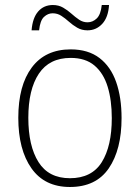

<svg xmlns="http://www.w3.org/2000/svg" viewBox="-20 -736 559 766"><path d="M465 -265Q465 -139 414 -64.5Q363 10 259 10Q158 10 105.5 -64.5Q53 -139 53 -266Q53 -395 107 -467Q161 -539 262 -539Q332 -539 377 -504.5Q422 -470 443.5 -408.5Q465 -347 465 -265ZM93 -266Q93 -154 133.5 -89.5Q174 -25 259 -25Q346 -25 386 -89Q426 -153 426 -265Q426 -336 409.5 -390Q393 -444 357 -474.5Q321 -505 262 -505Q177 -505 135 -442Q93 -379 93 -266ZM106 -615Q110 -665 132.5 -690.5Q155 -716 191 -716Q214 -716 232 -705.5Q250 -695 265 -681.5Q280 -668 295.5 -657.5Q311 -647 329 -647Q350 -647 366 -662.5Q382 -678 386 -716H415Q412 -667 388 -641Q364 -615 329 -615Q306 -615 288 -625.5Q270 -636 255 -649.5Q240 -663 224.5 -673Q209 -683 190 -683Q171 -683 155.5 -668.5Q140 -654 136 -615Z"/></svg>

Font: Noto Sans Khmer UI SemiCondensed ExtraLight
Style: Regular
Weight: 200
Width: 4
Designer: Danh Hong and the Monotype Design Team
Foundry: Monotype Imaging Inc.
Version: Version 2.002; ttfautohint (v1.8.4.7-5d5b)